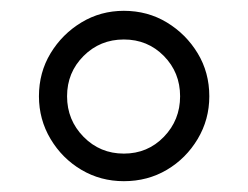

<svg xmlns="http://www.w3.org/2000/svg" viewBox="-20 -733 459 355"><path d="M209 -398Q166 -398 130.5 -419Q95 -440 73.5 -476Q52 -512 52 -555Q52 -599 73.5 -634.5Q95 -670 130.5 -691.5Q166 -713 209 -713Q253 -713 288.5 -691.5Q324 -670 345.5 -634.5Q367 -599 367 -555Q367 -512 345.5 -476Q324 -440 288.5 -419Q253 -398 209 -398ZM209 -449Q253 -449 283 -480Q313 -511 313 -555Q313 -599 283 -629.5Q253 -660 209 -660Q165 -660 134.5 -629.5Q104 -599 104 -555Q104 -511 134.5 -480Q165 -449 209 -449Z"/></svg>

Font: MuseoModerno Light
Style: Regular
Weight: 300
Designer: Pablo Cosgaya, Héctor Gatti, Marcela Romero, and the Authors of The MuseoModerno Project.
Foundry: Omnibus-Type Team
Version: Version 1.001